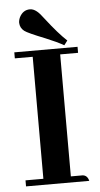

<svg xmlns="http://www.w3.org/2000/svg" viewBox="-54 -801 436 836"><g transform="rotate(-5 163.5 -383.5)"><path d="M301.8 0Q295.9 -24.4 275.4 -26.4H223.6V-559.6H301.8V-585.9H25.4V-559.6H103.5V-26.4H25.4V0ZM259.8 -617.2Q222.7 -651.4 169.9 -719.7Q151.4 -745.1 138.7 -754.9Q124 -766.6 109.4 -766.6Q79.1 -766.6 63.5 -736.3Q57.6 -723.6 57.6 -711.9Q58.6 -689.5 76.2 -675.8Q89.8 -665 166 -634.8Q213.9 -615.2 245.1 -597.7Z"/></g></svg>

Font: Abhaya Libre
Style: Bold
Weight: 700
Designer: Pushpananda Ekanayake, Sol Matas, Pathum Egodawatta
Foundry: Mooniak
Version: Version 1.050 ; ttfautohint (v1.6)